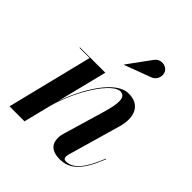

<svg xmlns="http://www.w3.org/2000/svg" viewBox="-195 -827 965 965"><g transform="rotate(45 288.0 -344.5)"><path d="M415 -606C447 -616 459.5 -654 444 -678.5C430 -700.5 389 -710.5 364 -677L276 -556.5L277.5 -554.5ZM130 -456.5 17 0H123.5L160.5 -148C203.5 -302 303 -447.5 357 -447.5C402.5 -447.5 393.5 -390.5 371 -313L308 -99.5C304.5 -89 301 -75 301 -60C301 -14.5 329 10 382.5 10C456 10 502.5 -38 548.5 -155.5L545.5 -157C504 -51 463 -4.5 413 -4.5C400 -4.5 396 -12 396 -22.5C396 -27.5 397.5 -35.5 399 -41L479 -319.5C503 -402.5 479 -469.5 395 -469.5C304 -469.5 214.5 -317 171 -191L238 -460H58V-456.5Z"/></g></svg>

Font: Bodoni* 48pt Medium
Style: Italic
Weight: 500
Italic angle: -13°
Version: Version 2.3